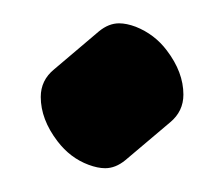

<svg xmlns="http://www.w3.org/2000/svg" viewBox="-20 -449 190 163"><path d="M81.1 -429.2Q87.4 -429.2 95.2 -426.3Q111.3 -419.9 121.6 -406.2Q135.7 -387.7 135.7 -368.7Q135.7 -354.5 124.5 -345.2L86.4 -313Q78.1 -306.2 69.3 -306.2Q63 -306.2 55.2 -309.1Q39.6 -314.9 28.8 -329.1Q14.6 -347.7 14.6 -366.7Q14.6 -380.9 25.9 -390.1L64 -422.4Q72.3 -429.2 81.1 -429.2Z"/></svg>

Font: Gothica
Style: Book
Weight: 400
Designer: Wojciech Kalinowski "wmk69" (wmk69@o2.pl)
Foundry: Wojciech Kalinowski "wmk69" (wmk69@o2.pl)
Version: Version 2.1.0; 2021-05-14